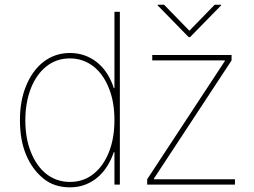

<svg xmlns="http://www.w3.org/2000/svg" viewBox="-20 -777 1071 808"><path d="M89.8 -415.5Q102.6 -447.4 121.1 -473Q139.6 -498.6 163 -516.7Q186.4 -534.8 214.3 -544.4Q242.2 -554 274.1 -554Q308.9 -554 338.4 -543Q367.9 -532 391.3 -512.3Q414.8 -492.5 431.8 -465.4Q448.9 -438.2 458.8 -406.2H461.6V-727.3H484.4V0H461.6V-136.4H458.8Q448.2 -104.8 431.1 -77.6Q414.1 -50.4 390.8 -30.7Q367.5 -11 338.4 0.2Q309.3 11.4 274.1 11.4Q241.8 11.4 213.8 2.3Q185.7 -6.7 162.3 -25.9Q114.7 -65 89.3 -126.8Q63.9 -188.6 63.9 -271.3Q63.9 -354 89.8 -415.5ZM109.4 -138.8Q120.7 -109.4 137.1 -85.8Q153.4 -62.1 174.2 -45.6Q195 -29.1 220.2 -20.2Q245.4 -11.4 274.1 -11.4Q332.4 -11.4 374.3 -45.8Q395.6 -62.9 411.8 -86.3Q427.9 -109.7 439.1 -138.5Q450.3 -167.3 456 -200.8Q461.6 -234.4 461.6 -271.3Q461.6 -347.7 438.9 -404.1Q427.6 -433.6 411.2 -457Q394.9 -480.5 373.9 -497Q353 -513.5 327.9 -522.4Q302.9 -531.2 274.1 -531.2Q217.3 -531.2 174.7 -497.2Q153.4 -480.1 137.1 -456.7Q120.7 -433.2 109.6 -404.3Q98.4 -375.4 92.5 -341.8Q86.6 -308.2 86.6 -271.3Q86.6 -195 109.4 -138.8ZM926.1 -519.9V-522.7H620.7V-545.5H954.5V-522.7L627.8 -25.6V-22.7H968.8V0H599.4V-22.7ZM643.5 -757.1H670.5L777 -647.7L883.5 -757.1H910.5V-754.3L779.8 -620.7H774.1L643.5 -754.3Z"/></svg>

Font: Inter P Thin
Style: Regular
Weight: 100
Designer: Rasmus Andersson
Foundry: rsms
Version: Version 3.018;git-588b23468